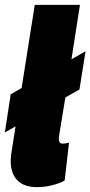

<svg xmlns="http://www.w3.org/2000/svg" viewBox="-26 -760 372 790"><path d="M-6 -215 18 -372 63 -398 117 -740H303L268 -516L326 -549L301 -392L243 -359L218 -207Q216 -194 216 -187Q216 -169 232 -169Q242 -169 258 -173L240 -17Q218 -5 187.5 2.5Q157 10 127 10Q73 10 45.5 -18Q18 -46 18 -98Q18 -118 23 -145L38 -240Z"/></svg>

Font: Georama SemiCondensed Black
Style: Italic
Weight: 900
Width: 4
Italic angle: -9°
Designer: Jean-Baptiste Levee
Foundry: Production Type
Version: Version 1.000